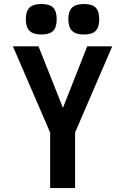

<svg xmlns="http://www.w3.org/2000/svg" viewBox="-20 -962 640 982"><path d="M112 -863.5Q112 -904.5 131 -923Q150 -941.5 191.5 -941.5Q233.5 -941.5 251.8 -923.2Q270 -905 270 -863.5Q270 -822.5 251.8 -804Q233.5 -785.5 191.5 -785.5Q150.5 -785.5 131.2 -804.2Q112 -823 112 -863.5ZM329.5 -863.5Q329.5 -904.5 348.5 -923Q367.5 -941.5 409 -941.5Q451 -941.5 469.2 -923.2Q487.5 -905 487.5 -863.5Q487.5 -822.5 469.2 -804Q451 -785.5 409 -785.5Q368 -785.5 348.8 -804.2Q329.5 -823 329.5 -863.5ZM236.5 -284 46 -725H177L302 -410.5L426 -725H554L364 -284V0H236.5Z"/></svg>

Font: JuliaMono SemiBold
Style: Regular
Weight: 600
Monospace: yes
Designer: cormullion
Foundry: corm
Version: Version 0.055; ttfautohint (v1.8.4)